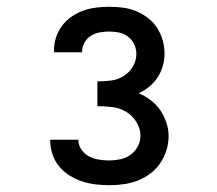

<svg xmlns="http://www.w3.org/2000/svg" viewBox="-20 -863 640 566"><path d="M302 -317Q282 -317 261.5 -319.5Q241 -322 221.5 -328.5Q202 -335 184.5 -346Q167 -357 154 -373Q141 -389 134.5 -408.5Q128 -428 128 -449V-451H211V-450Q211 -435 220 -422Q229 -409 242.5 -402Q256 -395 271.5 -392.5Q287 -390 302 -390Q318 -390 334.5 -393.5Q351 -397 364.5 -406.5Q378 -416 386 -431Q394 -446 394 -463Q394 -484 382 -503.5Q370 -523 351 -534Q332 -545 310.5 -547.5Q289 -550 267 -550V-623Q287 -623 307 -625.5Q327 -628 344 -638.5Q361 -649 371.5 -666.5Q382 -684 382 -704Q382 -719 375.5 -732.5Q369 -746 357.5 -755Q346 -764 331.5 -767Q317 -770 302 -770Q288 -770 274 -767.5Q260 -765 248 -757.5Q236 -750 229 -737.5Q222 -725 222 -711V-709H139V-713Q139 -733 145 -752Q151 -771 162.5 -786.5Q174 -802 190.5 -813.5Q207 -825 225 -831.5Q243 -838 262.5 -840.5Q282 -843 302 -843Q322 -843 342 -840.5Q362 -838 380.5 -830.5Q399 -823 415.5 -810.5Q432 -798 443 -781Q454 -764 459.5 -744.5Q465 -725 465 -705Q465 -687 460 -669Q455 -651 445 -635.5Q435 -620 420.5 -608Q406 -596 389 -588Q408 -580 424.5 -567.5Q441 -555 452.5 -538Q464 -521 470.5 -501.5Q477 -482 477 -462Q477 -440 470.5 -419.5Q464 -399 452 -381.5Q440 -364 422.5 -351Q405 -338 385.5 -330.5Q366 -323 344.5 -320Q323 -317 302 -317Z"/></svg>

Font: Iosevka Fixed Curly Md Ex
Style: Regular
Weight: 500
Width: 7
Monospace: yes
Designer: Belleve Invis
Foundry: Belleve Invis
Version: Version 30.1.2